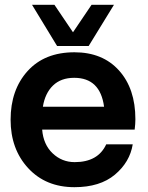

<svg xmlns="http://www.w3.org/2000/svg" viewBox="-20 -772 615 797"><path d="M217 -581 113 -752H206L283 -638L360 -752H453L348 -581ZM542 -277Q542 -258 539 -234H155Q160 -172 198.5 -135.5Q237 -99 290 -99Q387 -99 421 -173H531Q519 -99 457 -47Q395 5 289 5Q170 5 97 -74Q24 -153 24 -275Q24 -399 94.5 -477Q165 -555 289 -555Q406 -555 474 -479.5Q542 -404 542 -277ZM288 -449Q233 -449 200 -417Q167 -385 158 -329H412Q396 -449 288 -449Z"/></svg>

Font: Oakes Grotesk
Style: Bold
Weight: 600
Designer: Samuel Oakes
Foundry: Samuel Oakes
Version: Version 1.000;PS 001.000;hotconv 1.0.88;makeotf.lib2.5.64775